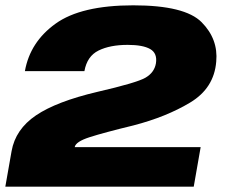

<svg xmlns="http://www.w3.org/2000/svg" viewBox="-33 -701 867 721"><path d="M-13 0H694.5L720.5 -148.5H247.5Q251 -169 304 -186Q357 -203 468 -230Q591.5 -262 681.2 -316Q771 -370 779 -469.5Q787 -554 724.2 -617.5Q661.5 -681 467.5 -681Q271.5 -681 175.8 -612.2Q80 -543.5 60.5 -434H284Q294 -490 337 -511.2Q380 -532.5 446.5 -532.5Q503.5 -532.5 531 -516.8Q558.5 -501 552.5 -463Q546.5 -428.5 513.2 -409.2Q480 -390 332.5 -356Q179.5 -320 102.2 -267.8Q25 -215.5 10.5 -133.5Z"/></svg>

Font: Anybody Expanded ExtraBold
Style: Italic
Weight: 800
Width: 7
Italic angle: -10°
Version: Version 1.113;gftools[0.9.25]